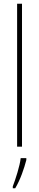

<svg xmlns="http://www.w3.org/2000/svg" viewBox="-20 -780 207 1021"><path d="M97 0V-760H71V0ZM120 71V61H90C86 101 62 175 48 211V221H61C88 176 108 117 120 71Z"/></svg>

Font: Noto Sans Ethiopic ExtraCondensed Thin
Style: Regular
Weight: 100
Width: 2
Designer: Monotype Design Team
Foundry: Monotype Imaging Inc.
Version: Version 2.102